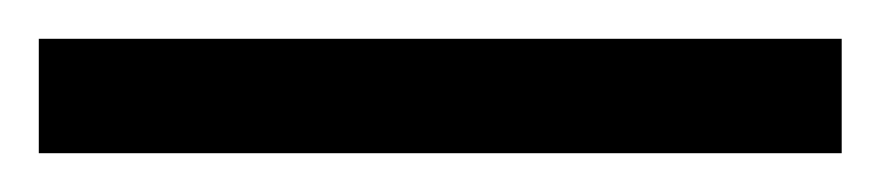

<svg xmlns="http://www.w3.org/2000/svg" viewBox="-25 63 454 99"><path d="M-5 142V83H409V142Z"/></svg>

Font: Noto Serif Thai Condensed Black
Style: Regular
Weight: 900
Width: 3
Designer: Monotype Design Team
Foundry: Monotype Imaging Inc.
Version: Version 2.002; ttfautohint (v1.8.4.7-5d5b)